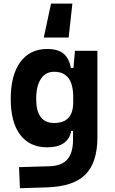

<svg xmlns="http://www.w3.org/2000/svg" viewBox="-20 -795 626 1049"><path d="M236.8 9.8Q142.6 9.8 90.6 -58.3Q38.6 -126.5 38.6 -253.9Q38.6 -384.3 90.8 -455.8Q143.1 -527.3 237.8 -527.3Q296.9 -527.3 327.4 -501.7Q357.9 -476.1 367.2 -423.8H381.3L389.6 -517.6H512.2V-45.9Q512.2 92.3 447.3 158Q382.3 223.6 240.2 228.5L88.9 233.4L84 118.2L250 113.3Q317.9 111.3 348.4 75.4Q378.9 39.6 378.9 -30.3V-80.1H369.1Q353 9.8 236.8 9.8ZM177.7 -253.9Q177.7 -123 275.9 -123Q379.9 -123 379.9 -235.4V-265.6Q379.9 -402.8 275.9 -402.8Q229 -402.8 203.4 -364Q177.7 -325.2 177.7 -253.9ZM219.2 -589.8 258.8 -775.4H375.5L355 -589.8Z"/></svg>

Font: Caskaydia Cove
Style: Bold
Weight: 700
Monospace: yes
Designer: Aaron Bell
Foundry: Saja Typeworks
Version: Version 4.300; ttfautohint (v1.8.3)